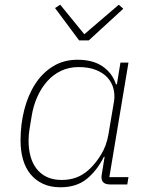

<svg xmlns="http://www.w3.org/2000/svg" viewBox="-20 -781 640 813"><path d="M236 12Q194 12 162.5 -2.5Q131 -17 109.5 -43Q88 -69 77.5 -105.5Q67 -142 67 -186Q67 -255 83 -317Q99 -379 129.5 -426Q160 -473 205 -500.5Q250 -528 308 -528Q374 -528 415 -499.5Q456 -471 471 -424H475L490 -516H524L443 -31H524L519 0H446Q403 0 411 -43L423 -117H420Q391 -59 347.5 -23.5Q304 12 236 12ZM242 -19Q275 -19 303.5 -29.5Q332 -40 358 -64Q385 -89 408 -126.5Q431 -164 439 -211L463 -353Q467 -379 460.5 -405Q454 -431 436 -451.5Q418 -472 387 -484.5Q356 -497 313 -497Q272 -497 238.5 -481Q205 -465 180 -437Q155 -409 138 -371Q121 -333 114 -289L105 -234Q101 -211 101 -185Q101 -150 109 -120Q117 -90 134 -67.5Q151 -45 177.5 -32Q204 -19 242 -19ZM315 -610 213 -747 235 -761 337 -636 483 -761 502 -744 356 -610Z"/></svg>

Font: IBM Plex Mono ExtraLight
Style: Italic
Weight: 200
Italic angle: -9°
Monospace: yes
Designer: Mike Abbink, Paul van der Laan, Pieter van Rosmalen
Foundry: Bold Monday
Version: Version 2.3